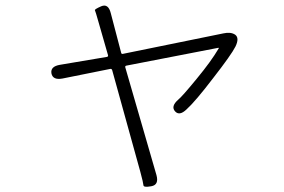

<svg xmlns="http://www.w3.org/2000/svg" viewBox="-20 -610 1040 702"><path d="M533 71Q505 76 504.5 67.5Q504 59 493 18L390 -354Q388 -359 383 -358L209 -323Q173 -316 168 -342Q164 -367 199 -373L371 -402Q376 -403 375 -408L340 -530Q329 -569 327 -572.5Q325 -576 350 -587Q376 -598 385 -562L423 -417Q424 -412 429 -413L797 -488Q824 -494 840 -483Q856 -471 841 -440Q826 -410 759 -324Q695 -240 662 -210Q636 -185 620 -203Q604 -221 631 -245Q646 -257 700 -323Q752 -386 779 -432Q782 -436 777 -435L442 -370Q437 -369 438 -364L552 30Q562 66 533 71Z"/></svg>

Font: Resource Han Rounded JP Light
Style: Regular
Weight: 300
Designer: Cyano Hao (round all glyphs); Ryoko NISHIZUKA 西塚涼子 (kana, bopomofo & ideographs); Paul D. Hunt (Latin, Greek & Cyrillic)
Foundry: Cyano Hao
Version: 0.990